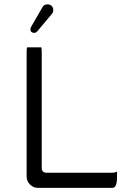

<svg xmlns="http://www.w3.org/2000/svg" viewBox="-20 -884 602 894"><path d="M106 -663.6Q104 -657.2 104 -641.6V-61.5Q104 -40.5 119.6 -24.9Q135.3 -9.3 156.2 -9.3H502.9Q510.3 -9.3 514.6 -13.7Q519 -18.1 522 -29.3Q524.9 -40.5 524.9 -57.6V-85Q514.2 -79.6 502.9 -79.6H196.3Q186 -79.6 180.2 -85.4Q174.3 -91.3 174.3 -101.6V-641.6Q174.3 -655.8 172.4 -663.6ZM153.3 -737.8 221.2 -818.8Q228 -825.7 228 -836.9Q228 -849.1 220.7 -856.4Q212.9 -863.8 200.7 -863.8Q184.1 -863.8 177.2 -849.6L127 -762.7Q121.6 -752.9 121.6 -748Q121.6 -739.7 126 -735.4Q130.9 -731 139.2 -731Q147.5 -731 153.3 -737.8Z"/></svg>

Font: YuPearl-ExtraLight
Style: ExtraLight
Weight: 200
Designer: Max Yao
Foundry: Max-Everyday
Version: Version 1.011; ttfautohint (v1.8.3)